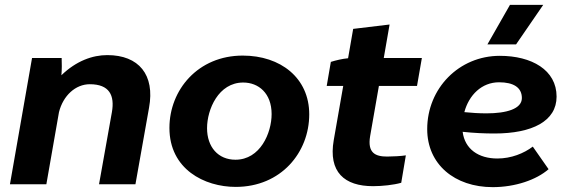

<svg xmlns="http://www.w3.org/2000/svg" viewBox="-20 -759 2352 791"><path d="M21 0H171L223 -297C240 -365 291 -412 350 -412C431 -412 453 -366 441 -297L388 0H538L594 -315C619 -451 552 -532 422 -532C361 -532 294 -508 233 -449C235 -474 235 -499 234 -520H112Z M951 11C1138 11 1254 -131 1254 -288C1254 -438 1136 -530 980 -530C796 -530 678 -389 678 -232C678 -62 822 11 951 11ZM950 -101C879 -101 833 -153 833 -231C833 -308 880 -419 982 -419C1045 -419 1099 -375 1099 -289C1099 -211 1052 -101 950 -101Z M1517 8C1554 8 1602 3 1633 -6L1652 -119C1634 -116 1598 -114 1575 -114C1526 -114 1493 -129 1505 -199L1541 -405H1698L1718 -520H1561L1585 -658L1435 -640L1414 -519C1390 -517 1362 -510 1343 -504L1326 -405H1394L1355 -182C1332 -50 1399 8 1517 8Z M2010 12C2102 12 2190 -18 2240 -62L2175 -155C2138 -127 2086 -106 2029 -106C1951 -106 1895 -145 1886 -216C1932 -211 1976 -209 2017 -209C2173 -209 2273 -260 2273 -361C2273 -471 2170 -529 2039 -529C1871 -529 1740 -395 1740 -227C1740 -82 1853 12 2010 12ZM2106 -576 2218 -739H2081L1988 -576ZM1893 -297C1912 -368 1965 -420 2036 -420C2095 -420 2130 -399 2130 -355C2130 -310 2066 -292 1984 -292C1954 -292 1922 -294 1893 -297Z"/></svg>

Font: Fixel Display
Style: Bold Italic
Weight: 700
Italic angle: -10°
Designer: AlfaBravo + MacPaw
Foundry: Kyrylo Tkachov, Marchela Mozhyna, Serhii Makarenko, Maria Weinstein, Zakhar Kryvoshyya
Version: Version 1.210;Glyphs 3.2 (3217)